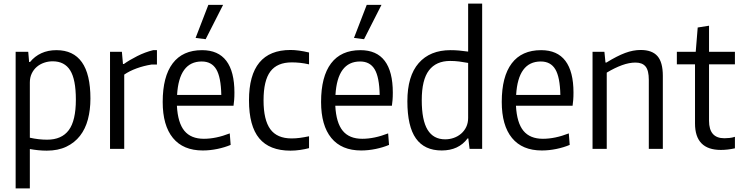

<svg xmlns="http://www.w3.org/2000/svg" viewBox="-20 -828 4124 1068"><path d="M67 -540H137L142 -483H147Q173 -515 210 -532Q247 -549 294 -549Q388 -549 435.5 -482Q483 -415 483 -280Q483 -217 469 -164Q455 -111 425 -72.5Q395 -34 349 -12Q303 10 240 10Q216 10 192 7.5Q168 5 146 1V220H67ZM242 -51Q323 -51 362.5 -104Q402 -157 402 -274Q402 -386 370.5 -436.5Q339 -487 273 -487Q248 -487 225 -479Q202 -471 184.5 -456Q167 -441 156.5 -419Q146 -397 146 -369V-62Q195 -51 242 -51Z M592 -540H658L664 -472H669Q700 -494 743.5 -516Q787 -538 832 -549H853V-469H823Q779 -462 739.5 -447.5Q700 -433 671 -413V0H592Z M1068 -617 1139 -801H1221L1124 -610ZM1108 9Q999 9 942 -60.5Q885 -130 885 -261Q885 -402 940.5 -475.5Q996 -549 1104 -549Q1194 -549 1239 -489.5Q1284 -430 1284 -313Q1284 -288 1282.5 -271.5Q1281 -255 1279 -240H964Q969 -145 1005.5 -100.5Q1042 -56 1114 -56Q1181 -56 1258 -86L1263 -22Q1230 -8 1189 0.5Q1148 9 1108 9ZM1102 -486Q976 -486 965 -300H1211Q1209 -399 1183 -442.5Q1157 -486 1102 -486Z M1596 10Q1479 10 1422 -58.5Q1365 -127 1365 -270Q1365 -550 1596 -550Q1640 -550 1699 -536V-470Q1673 -476 1649.5 -478.5Q1626 -481 1603 -481Q1522 -481 1484 -430.5Q1446 -380 1446 -270Q1446 -161 1483.5 -109.5Q1521 -58 1602 -58Q1625 -58 1647.5 -61Q1670 -64 1699 -70V-4Q1677 2 1649.5 6Q1622 10 1596 10Z M1949 -617 2020 -801H2102L2005 -610ZM1989 9Q1880 9 1823 -60.5Q1766 -130 1766 -261Q1766 -402 1821.5 -475.5Q1877 -549 1985 -549Q2075 -549 2120 -489.5Q2165 -430 2165 -313Q2165 -288 2163.5 -271.5Q2162 -255 2160 -240H1845Q1850 -145 1886.5 -100.5Q1923 -56 1995 -56Q2062 -56 2139 -86L2144 -22Q2111 -8 2070 0.5Q2029 9 1989 9ZM1983 -486Q1857 -486 1846 -300H2092Q2090 -399 2064 -442.5Q2038 -486 1983 -486Z M2437 9Q2341 9 2293.5 -58Q2246 -125 2246 -265Q2246 -405 2309 -477Q2372 -549 2486 -549Q2510 -549 2533 -547Q2556 -545 2584 -541V-808H2662V0H2592L2585 -58H2581Q2531 9 2437 9ZM2456 -53Q2481 -53 2504 -61Q2527 -69 2545 -84.5Q2563 -100 2573.5 -122Q2584 -144 2584 -172V-478Q2557 -483 2533.5 -486Q2510 -489 2484 -489Q2406 -489 2366 -436.5Q2326 -384 2326 -271Q2326 -159 2358.5 -106Q2391 -53 2456 -53Z M2994 9Q2885 9 2828 -60.5Q2771 -130 2771 -261Q2771 -402 2826.5 -475.5Q2882 -549 2990 -549Q3080 -549 3125 -489.5Q3170 -430 3170 -313Q3170 -288 3168.5 -271.5Q3167 -255 3165 -240H2850Q2855 -145 2891.5 -100.5Q2928 -56 3000 -56Q3067 -56 3144 -86L3149 -22Q3116 -8 3075 0.5Q3034 9 2994 9ZM2988 -486Q2862 -486 2851 -300H3097Q3095 -399 3069 -442.5Q3043 -486 2988 -486Z M3276 -540H3342L3348 -480H3353Q3413 -517 3457.5 -533.5Q3502 -550 3544 -550Q3607 -550 3637 -516Q3667 -482 3667 -406V0H3589V-384Q3589 -436 3571 -458Q3553 -480 3515 -480Q3480 -480 3440 -465.5Q3400 -451 3355 -424V0H3276Z M3990 6Q3846 6 3846 -141V-470H3745V-540H3850L3861 -675L3924 -685V-540H4068V-470H3924V-156Q3924 -59 4009 -59Q4021 -59 4037 -60.5Q4053 -62 4068 -67V-3Q4027 6 3990 6Z"/></svg>

Font: Encode Sans Condensed
Style: Regular
Weight: 400
Designer: Pablo Impallari, Andres Torresi
Foundry: Pablo Impallari, Andres Torresi
Version: Version 1.000; ttfautohint (v1.00) -l 8 -r 50 -G 200 -x 14 -